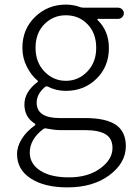

<svg xmlns="http://www.w3.org/2000/svg" viewBox="-20 -564 583 841"><path d="M275.4 256.8Q174.8 256.8 114.7 217.8Q54.7 178.7 54.7 111.3Q54.7 77.1 75.7 43.9Q96.7 10.7 132.8 -14.6Q134.8 -15.6 134.8 -18.6Q134.8 -19.5 134.3 -20.5Q133.8 -21.5 132.8 -22.5Q86.9 -50.8 86.9 -106.4Q86.9 -161.1 144.5 -205.1Q146.5 -206.1 146.5 -208Q146.5 -210 144.5 -210.9Q116.2 -234.4 97.2 -272.5Q78.1 -310.5 78.1 -354.5Q78.1 -436.5 133.8 -490.2Q189.5 -543.9 268.6 -543.9Q301.8 -543.9 333 -532.2Q340.8 -530.3 347.7 -530.3H498Q507.8 -530.3 515.1 -522.9Q522.5 -515.6 522.5 -505.9Q522.5 -496.1 515.1 -488.8Q507.8 -481.4 498 -481.4H409.2Q407.2 -481.4 406.7 -480Q406.2 -478.5 407.2 -476.6Q457 -428.7 457 -353.5Q457 -272.5 402.8 -219.2Q348.6 -166 268.6 -166Q225.6 -166 189.5 -184.6Q182.6 -187.5 177.7 -183.6Q140.6 -152.3 140.6 -114.3Q140.6 -46.9 241.2 -46.9H352.5Q444.3 -46.9 487.8 -17.1Q531.2 12.7 531.2 76.2Q531.2 149.4 459.5 203.1Q387.7 256.8 275.4 256.8ZM268.6 -210Q323.2 -210 362.3 -250.5Q401.4 -291 401.4 -354.5Q401.4 -418.9 363.3 -458Q325.2 -497.1 268.6 -497.1Q212.9 -497.1 174.3 -458Q135.7 -418.9 135.7 -354.5Q135.7 -291 174.8 -250.5Q213.9 -210 268.6 -210ZM282.2 212.9Q365.2 212.9 418.9 173.8Q472.7 134.8 472.7 84Q472.7 43 442.9 24.4Q413.1 5.9 351.6 5.9H243.2Q219.7 5.9 183.6 -1Q181.6 -2 179.7 -2Q173.8 -2 169.9 1Q110.4 45.9 110.4 104.5Q110.4 153.3 155.8 183.1Q201.2 212.9 282.2 212.9Z"/></svg>

Font: irohamaru Light
Style: Regular
Weight: 200
Designer: [Source Han Sans]
Ryoko NISHIZUKA  (kana & ideographs); Paul D. Hunt (Latin, Greek & Cyrillic); Wenlong ZHANG  (bopomofo
Version: Version 1.01